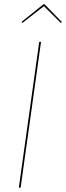

<svg xmlns="http://www.w3.org/2000/svg" viewBox="-20 -876 309 896"><path d="M84.5 -769 80.1 -773.4 182.6 -856H188L268.6 -773.4L263.7 -769L185.1 -847.2ZM171.4 -680.7 76.2 0H67.9L163.1 -680.7Z"/></svg>

Font: Fira Sans Compressed Eight
Style: Italic
Weight: 100
Width: 3
Italic angle: -8°
Designer: Carrois Corporate & Edenspiekermann AG
Foundry: Carrois Corporate GbR & Edenspiekermann AG
Version: Version 4.203;PS 004.203;hotconv 1.0.88;makeotf.lib2.5.64775